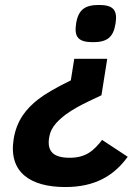

<svg xmlns="http://www.w3.org/2000/svg" viewBox="-20 -561 562 774"><path d="M378.7 -541C322.6 -541 295.7 -522.2 286.8 -466C278 -410.1 297.2 -391 354.9 -391C411.8 -391 437 -410.6 445.8 -466C454.5 -520.7 436.4 -541 378.7 -541ZM261.1 75C198.2 75 168.8 51.8 178 -6C181.4 -28 190.9 -47.5 206.2 -64.5C253.1 -116.4 324.6 -146.1 389 -177L412.3 -324H279.3L265.5 -237C205.6 -207.7 161.9 -182.3 134.5 -161C85.5 -122.8 47 -75.7 35 0C13.8 133.7 102.5 193 243.4 193C362.2 193 438.7 148.3 494.8 71L391.5 3C358.3 46.2 326 75 261.1 75Z"/></svg>

Font: Fog Sans
Style: It
Weight: 700
Foundry: Intel Corporation
Version: Version 1.00